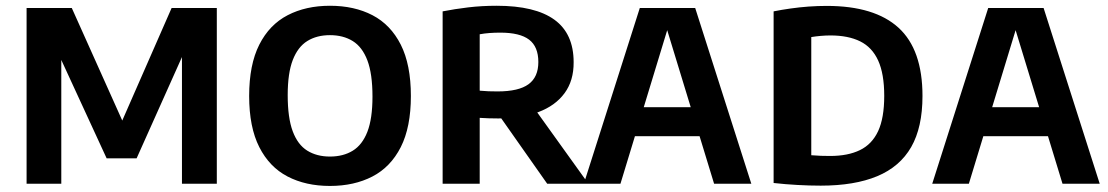

<svg xmlns="http://www.w3.org/2000/svg" viewBox="-20 -622 3750 650"><path d="M70 0V-595H223L401.5 -197H386.5L561 -595H714V0H596V-482.5H620L442.5 -86H341L158.5 -482H187.5V0Z M1097 7.5Q1015 7.5 953.5 -24.5Q892 -56.5 857.8 -124Q823.5 -191.5 823.5 -297Q823.5 -403 857.8 -470.8Q892 -538.5 953.8 -570.5Q1015.5 -602.5 1097 -602.5Q1179.5 -602.5 1241 -570.5Q1302.5 -538.5 1336.8 -470.8Q1371 -403 1371 -297Q1371 -191.5 1336.8 -124Q1302.5 -56.5 1240.8 -24.5Q1179 7.5 1097 7.5ZM1097 -92Q1142 -92 1174.2 -111.8Q1206.5 -131.5 1223.8 -176Q1241 -220.5 1241 -295Q1241 -372 1223.8 -417.5Q1206.5 -463 1174.2 -483Q1142 -503 1097 -503Q1052.5 -503 1020.5 -483.2Q988.5 -463.5 971.2 -419Q954 -374.5 954 -300Q954 -223 971 -177.5Q988 -132 1020.2 -112Q1052.5 -92 1097 -92Z M1478.5 0V-583.5Q1519 -591.5 1565 -597Q1611 -602.5 1661.5 -602.5Q1792 -602.5 1857 -555.2Q1922 -508 1922 -411.5Q1922.5 -349 1891.2 -306.5Q1860 -264 1802.5 -242.5Q1745 -221 1666.5 -221Q1650.5 -221 1634.5 -221.5Q1618.5 -222 1604 -223V0ZM1832.5 0 1639.5 -274.5H1775L1972 0ZM1664.5 -312.5Q1736 -312.5 1769.2 -336.8Q1802.5 -361 1802.5 -412Q1802.5 -464 1771.2 -487.8Q1740 -511.5 1674 -511.5Q1654 -511.5 1637.2 -510.2Q1620.5 -509 1604 -506V-315Q1621.5 -313.5 1634.2 -313Q1647 -312.5 1664.5 -312.5Z M1956.5 0 2146 -595H2333.5L2523.5 0H2397.5L2232 -542H2245.5L2080.5 0ZM2078 -161 2104 -259H2375L2401 -161Z M2758.5 6.5Q2720.5 6.5 2679.8 4.2Q2639 2 2599 -2.5V-583.5Q2626 -589 2656.2 -593.2Q2686.5 -597.5 2717.5 -599.8Q2748.5 -602 2779 -602Q2941 -602 3022 -528Q3103 -454 3103 -297Q3103 -191 3064.8 -124.2Q3026.5 -57.5 2949.8 -25.5Q2873 6.5 2758.5 6.5ZM2790.5 -94Q2850.5 -94 2891.2 -113.8Q2932 -133.5 2952.8 -178Q2973.5 -222.5 2973.5 -297.5Q2973.5 -372 2953 -417Q2932.5 -462 2892 -482Q2851.5 -502 2791.5 -502Q2775.5 -502 2758.5 -500.5Q2741.5 -499 2726.5 -496.5V-96.5Q2744 -95 2759.5 -94.5Q2775 -94 2790.5 -94Z M3136 0 3325.5 -595H3513L3703 0H3577L3411.5 -542H3425L3260 0ZM3257.5 -161 3283.5 -259H3554.5L3580.5 -161Z"/></svg>

Font: Encode Sans SC SemiCondensed SemiBold
Style: Regular
Weight: 600
Width: 4
Designer: Multiple Designers
Foundry: Impallari Type
Version: Version 3.002